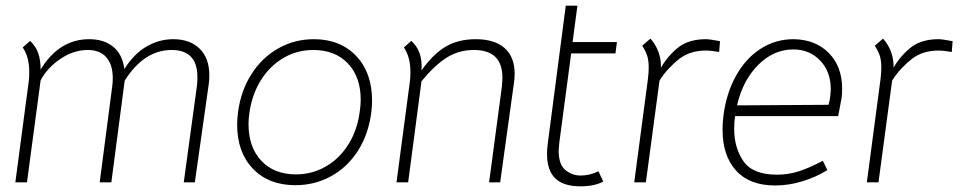

<svg xmlns="http://www.w3.org/2000/svg" viewBox="-20 -643 3380 676"><path d="M83 -390Q83 -442 60 -476L86 -499Q106 -480 114.5 -456Q123 -432 123 -398Q188 -505 294 -505Q346 -505 378.5 -478.5Q411 -452 418 -400Q451 -453 495.5 -479Q540 -505 590 -505Q649 -505 683 -471.5Q717 -438 717 -378Q717 -358 715 -347L666 -1H627L673 -338Q675 -350 675 -372Q675 -467 584 -467Q487 -467 419 -359L372 -1H331L375 -338Q377 -349 377 -369Q377 -415 354.5 -441Q332 -467 289 -467Q239 -467 192.5 -435.5Q146 -404 123 -360L75 -1H34L81 -355Q83 -367 83 -390Z M815 -204Q815 -226 818 -248Q828 -323 865 -381.5Q902 -440 959.5 -472.5Q1017 -505 1085 -505Q1178 -505 1234 -446Q1290 -387 1290 -289Q1290 -268 1287 -245Q1277 -170 1240.5 -112.5Q1204 -55 1146.5 -23Q1089 9 1020 9Q926 9 870.5 -49Q815 -107 815 -204ZM1247 -253Q1250 -273 1250 -292Q1250 -372 1205 -419.5Q1160 -467 1083 -467Q1026 -467 978 -439Q930 -411 898.5 -360.5Q867 -310 858 -245Q855 -224 855 -206Q855 -125 900 -77Q945 -29 1022 -29Q1079 -29 1127.5 -57Q1176 -85 1207.5 -136Q1239 -187 1247 -253Z M1425 -390Q1425 -442 1402 -476L1428 -499Q1469 -463 1464 -395Q1505 -453 1549.5 -479Q1594 -505 1655 -505Q1721 -505 1756.5 -474Q1792 -443 1792 -382Q1792 -365 1789 -347L1741 -1H1702L1747 -338Q1749 -360 1749 -369Q1749 -467 1649 -467Q1595 -467 1552.5 -440Q1510 -413 1464 -357L1417 -1H1376L1423 -355Q1425 -367 1425 -390Z M1906 -101Q1906 -120 1909 -141L1972 -623H2013L1996 -495H2152L2147 -455H1991L1949 -139Q1947 -119 1947 -112Q1947 -64 1970.5 -44.5Q1994 -25 2024 -25Q2057 -25 2087 -40L2104 -4Q2074 13 2023 13Q1964 13 1935 -15Q1906 -43 1906 -101Z M2515 -498 2512 -460Q2484 -465 2465 -465Q2410 -465 2372 -436Q2355 -423 2335.5 -402.5Q2316 -382 2302 -359L2254 -1H2213L2261 -363Q2264 -387 2264 -405Q2264 -430 2258.5 -447Q2253 -464 2241 -482L2270 -507Q2289 -486 2298.5 -459.5Q2308 -433 2307 -405Q2323 -432 2343 -453Q2363 -474 2381 -485Q2416 -505 2465 -505Q2479 -505 2515 -498Z M2565 -188Q2565 -123 2597.5 -75.5Q2630 -28 2716 -28Q2756 -28 2793 -40Q2830 -52 2877 -77L2893 -44Q2852 -19 2804.5 -4.5Q2757 10 2709 10Q2619 10 2571.5 -42.5Q2524 -95 2524 -186Q2524 -210 2527 -235Q2537 -314 2571 -375.5Q2605 -437 2657.5 -471Q2710 -505 2774 -505Q2851 -504 2898 -456.5Q2945 -409 2945 -331Q2945 -309 2943 -297Q2937 -264 2931 -234H2568Q2565 -216 2565 -188ZM2897 -274Q2902 -291 2903 -303Q2905 -321 2905 -329Q2905 -391 2867.5 -430Q2830 -469 2773 -469Q2704 -469 2649.5 -414.5Q2595 -360 2575 -272Z M3334 -498 3331 -460Q3303 -465 3284 -465Q3229 -465 3191 -436Q3174 -423 3154.5 -402.5Q3135 -382 3121 -359L3073 -1H3032L3080 -363Q3083 -387 3083 -405Q3083 -430 3077.5 -447Q3072 -464 3060 -482L3089 -507Q3108 -486 3117.5 -459.5Q3127 -433 3126 -405Q3142 -432 3162 -453Q3182 -474 3200 -485Q3235 -505 3284 -505Q3298 -505 3334 -498Z"/></svg>

Font: Bellota Text Light
Style: Italic
Weight: 300
Italic angle: -7.5°
Designer: Kemie Guaida
Foundry: Kemie Guaida
Version: Version 4.001